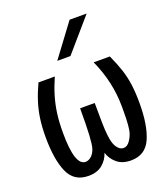

<svg xmlns="http://www.w3.org/2000/svg" viewBox="-148 -909 895 1026"><g transform="rotate(-20 300.0 -395.5)"><path d="M368 -805H465L306 -621H231ZM179 14Q97 14 65 -59Q33 -132 33 -259Q33 -316 39.5 -362.5Q46 -409 60 -453Q74 -497 97 -547H190Q168 -497 154.5 -451.5Q141 -406 134.5 -358Q128 -310 128 -250Q128 -62 189 -62Q207 -62 223 -76.5Q239 -91 247 -117Q253 -138 256 -189.5Q259 -241 259 -341H342Q342 -272 343 -228.5Q344 -185 347 -159Q350 -133 354 -118Q361 -92 375 -77Q389 -62 405 -62Q426 -62 441.5 -84Q457 -106 464 -132Q467 -146 469.5 -171.5Q472 -197 472 -257V-272Q472 -413 411 -547H503Q526 -497 540.5 -453Q555 -409 561 -362.5Q567 -316 567 -259Q567 -132 534.5 -59Q502 14 421 14Q371 14 341 -11.5Q311 -37 300 -73Q289 -37 259 -11.5Q229 14 179 14Z"/></g></svg>

Font: PlemolJP35 Console
Style: Regular
Weight: 400
Version: v2.0.3; ttfautohint (v1.8.4.7-5d5b-dirty) -l 6 -r 45 -G 200 